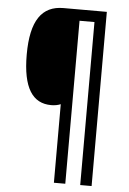

<svg xmlns="http://www.w3.org/2000/svg" viewBox="-59 -803 654 974"><g transform="rotate(5 267.5 -316.5)"><path d="M445 127V-760H224C115 -760 59 -683 59 -509C59 -339 110 -264 205 -264C222 -264 239 -267 253 -273V127H311V-703H387V127Z"/></g></svg>

Font: Noto Sans Sinhala Condensed
Style: Regular
Weight: 400
Width: 3
Designer: Jelle Bosma - Monotype Design Team
Foundry: Monotype Imaging Inc.
Version: Version 2.006